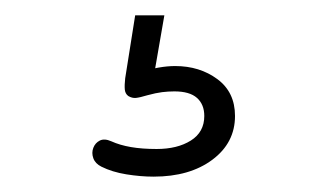

<svg xmlns="http://www.w3.org/2000/svg" viewBox="-20 -40 426 250"><path d="M180 190Q163 190 144.5 187Q126 184 112 177Q104 173 101.5 166Q99 159 101.5 152.5Q104 146 110 143Q116 140 125 144Q136 149 150.5 151.5Q165 154 184 154Q211 154 228.5 143Q246 132 246 111Q246 96 236.5 87.5Q227 79 207 79Q199 79 191 80Q183 81 172 84Q162 87 157 87.5Q152 88 147 85Q143 82 142.5 76.5Q142 71 143 62L156 -20H194L181 55L163 53Q175 50 186.5 48Q198 46 208 46Q240 46 263 63Q286 80 286 111Q286 146 256.5 168Q227 190 180 190Z"/></svg>

Font: Nunito ExtraLight
Style: Regular
Weight: 200
Designer: Vernon Adams
Foundry: Vernon Adams
Version: Version 3.602